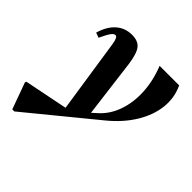

<svg xmlns="http://www.w3.org/2000/svg" viewBox="-291 -659 1078 1078"><g transform="rotate(45 248.5 -120.0)"><path d="M-31 266 -88 109 -85 100 174 48 108 -389Q101 -439 84 -439Q72 -439 59.5 -421.5Q47 -404 27 -361L-3 -372Q16 -437 55 -471.5Q94 -506 149 -506Q197 -506 219 -478.5Q241 -451 251 -380L295 -33L319 -55Q372 -100 397.5 -170Q423 -240 419 -323Q415 -406 381 -492H536Q568 -425 560 -349.5Q552 -274 506.5 -199Q461 -124 383 -60L-15 266Z"/></g></svg>

Font: Platypi SemiBold
Style: Italic
Weight: 600
Italic angle: -13°
Designer: David Sargent
Foundry: Bolt Cutter Type
Version: Version 1.200; ttfautohint (v1.8.4.7-5d5b)